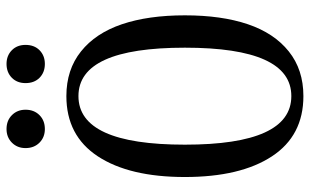

<svg xmlns="http://www.w3.org/2000/svg" viewBox="-206 -754 977 606"><g transform="rotate(-90 283.0 -450.5)"><path d="M384.8 -918.9Q411.1 -918.9 428.2 -901.9Q444.8 -885.3 444.8 -858.9Q444.8 -831.5 428.2 -814.9Q411.1 -797.9 384.8 -797.9Q357.9 -797.9 340.8 -814.9Q324.2 -831.5 324.2 -858.9Q324.2 -885.3 340.8 -901.9Q357.9 -918.9 384.8 -918.9ZM179.2 -918.9Q206.1 -918.9 223.1 -901.9Q240.2 -884.8 240.2 -858.9Q240.2 -832 223.1 -814.9Q206.1 -797.9 179.2 -797.9Q153.3 -797.9 136.2 -814.9Q119.1 -832 119.1 -858.9Q119.1 -884.8 136.2 -901.9Q153.3 -918.9 179.2 -918.9ZM283.2 18.1Q158.2 18.1 93 -81.3Q27.8 -180.7 27.8 -356Q27.8 -531.2 93 -630.6Q158.2 -730 283.2 -730Q366.7 -730 424.3 -683.8Q481.9 -637.7 510 -554.7Q538.1 -471.7 538.1 -356Q538.1 -240.2 510 -157.2Q481.9 -74.2 424.3 -28.1Q366.7 18.1 283.2 18.1ZM283.2 -20Q436 -20 436 -356Q436 -691.9 283.2 -691.9Q129.9 -691.9 129.9 -356Q129.9 -20 283.2 -20Z"/></g></svg>

Font: New Heterodox Mono
Style: Book
Weight: 400
Designer: Hao Chi Kiang <hello@hckiang.com>, Alexey Kryukov <alexios@thessalonica.org.ru>
Version: Version 0.0.3